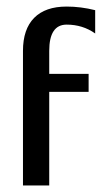

<svg xmlns="http://www.w3.org/2000/svg" viewBox="-20 -565 310 585"><path d="M50 0V-410Q50 -476 84 -510.5Q118 -545 183 -545Q226 -545 270 -534V-463Q232 -490 183 -490Q130 -490 130 -410V-340H250V-285H130V0Z"/></svg>

Font: Glametrix
Style: Bold
Weight: 700
Designer: gluk
Foundry: gluk
Version: Version 0.40